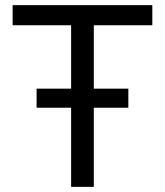

<svg xmlns="http://www.w3.org/2000/svg" viewBox="-20 -725 640 745"><path d="M256 0V-627H29V-705H571V-627H344V0ZM122 -307V-381H478V-307Z"/></svg>

Font: Nunito Sans 7pt SemiCondensed
Style: Regular
Weight: 400
Width: 4
Designer: Vernon Adams
Foundry: Vernon Adams
Version: Version 3.101;gftools[0.9.27]